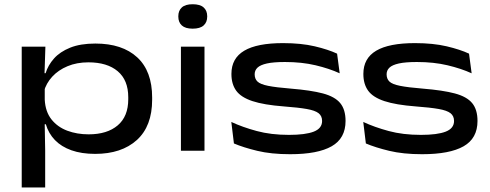

<svg xmlns="http://www.w3.org/2000/svg" viewBox="-20 -694 2258 884"><path d="M418 14.5Q355.5 14.5 309 -2Q262.5 -18.5 233 -49Q203.5 -79.5 191 -122H154.5L186 -235Q189 -179.5 217 -144.2Q245 -109 289.8 -92.2Q334.5 -75.5 388 -75.5Q473.5 -75.5 522 -116.8Q570.5 -158 570.5 -237V-246.5Q570.5 -325 522 -366Q473.5 -407 387 -407Q333.5 -407 291 -389.2Q248.5 -371.5 220.5 -341Q192.5 -310.5 182 -272L155 -357H190Q201 -393.5 228.5 -424.5Q256 -455.5 303 -474.5Q350 -493.5 419 -493.5Q543 -493.5 611.8 -430Q680.5 -366.5 680.5 -245V-235Q680.5 -113 610 -49.2Q539.5 14.5 418 14.5ZM80 169V-479H189L184.5 -339.5L186 -296V-173.5L185.5 -142.5L188 -1V169Z M813 0V-479H921.5V0ZM867 -562Q833.5 -562 817.2 -576.8Q801 -591.5 801 -617.5V-619.5Q801 -645 817.2 -659.8Q833.5 -674.5 867 -674.5Q901 -674.5 917.5 -659.8Q934 -645 934 -619.5V-617.5Q934 -591.5 917.5 -576.8Q901 -562 867 -562Z M1316 16Q1228.5 16 1164.5 0.5Q1100.5 -15 1057 -33.5L1045 -132.5Q1096.5 -108.5 1162 -90.8Q1227.5 -73 1310.5 -73Q1386.5 -73 1424.8 -88Q1463 -103 1463 -137Q1463 -160 1446.8 -172.8Q1430.5 -185.5 1392.2 -192.2Q1354 -199 1287 -204Q1195 -211 1142.2 -228.5Q1089.5 -246 1067.5 -276.5Q1045.5 -307 1045.5 -353V-354Q1045.5 -425.5 1104.5 -460.5Q1163.5 -495.5 1283 -495.5Q1366.5 -495.5 1429 -480.8Q1491.5 -466 1532 -447L1544 -356.5Q1496 -378.5 1432.8 -393.5Q1369.5 -408.5 1292 -408.5Q1239.5 -408.5 1209 -401.8Q1178.5 -395 1165.5 -382.5Q1152.5 -370 1152.5 -352Q1152.5 -331 1165.5 -318.5Q1178.5 -306 1214.5 -298.8Q1250.5 -291.5 1319 -286Q1411.5 -278.5 1466.8 -263.8Q1522 -249 1546.5 -219.2Q1571 -189.5 1571 -137Q1571 -57 1507 -20.5Q1443 16 1316 16Z M1923.5 16Q1836 16 1772 0.5Q1708 -15 1664.5 -33.5L1652.5 -132.5Q1704 -108.5 1769.5 -90.8Q1835 -73 1918 -73Q1994 -73 2032.2 -88Q2070.5 -103 2070.5 -137Q2070.5 -160 2054.2 -172.8Q2038 -185.5 1999.8 -192.2Q1961.5 -199 1894.5 -204Q1802.5 -211 1749.8 -228.5Q1697 -246 1675 -276.5Q1653 -307 1653 -353V-354Q1653 -425.5 1712 -460.5Q1771 -495.5 1890.5 -495.5Q1974 -495.5 2036.5 -480.8Q2099 -466 2139.5 -447L2151.5 -356.5Q2103.5 -378.5 2040.2 -393.5Q1977 -408.5 1899.5 -408.5Q1847 -408.5 1816.5 -401.8Q1786 -395 1773 -382.5Q1760 -370 1760 -352Q1760 -331 1773 -318.5Q1786 -306 1822 -298.8Q1858 -291.5 1926.5 -286Q2019 -278.5 2074.2 -263.8Q2129.5 -249 2154 -219.2Q2178.5 -189.5 2178.5 -137Q2178.5 -57 2114.5 -20.5Q2050.5 16 1923.5 16Z"/></svg>

Font: Anek Latin Expanded Medium
Style: Regular
Weight: 500
Width: 7
Designer: Yesha Goshar
Foundry: Ek Type
Version: Version 1.003